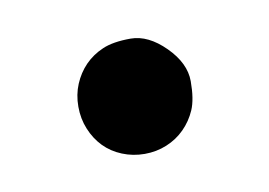

<svg xmlns="http://www.w3.org/2000/svg" viewBox="-33 -166 301 215"><g transform="rotate(-10 118.0 -58.0)"><path d="M58.6 -32Q53.7 -43.9 53.7 -57.6Q53.7 -71.3 58.6 -83Q63.5 -94.7 72 -103.5Q80.6 -112.3 92.5 -117.4Q104.5 -122.6 124.5 -122.6Q144.5 -122.6 163.6 -103.5Q182.6 -84.5 182.6 -64Q182.6 -43.5 177.5 -31.7Q172.4 -20 163.6 -11.2Q154.8 -2.4 143.1 2.4Q131.3 7.3 117.9 7.3Q104.5 7.3 92.5 2.4Q80.6 -2.4 72 -11.2Q63.5 -20 58.6 -32Z"/></g></svg>

Font: Lato-Medium
Style: Regular
Weight: 500
Designer: Lukasz Dziedzic
Foundry: tyPoland Lukasz Dziedzic
Version: Version 2.006; 2014-01-15